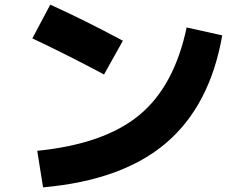

<svg xmlns="http://www.w3.org/2000/svg" viewBox="-20 -780 1040 825"><path d="M119 -615 196 -760Q342 -694 508 -605L427 -460Q260 -549 119 -615ZM782 -662 935 -628Q882 -326 693.5 -165.5Q505 -5 165 25L140 -132Q428 -161 578.5 -285.5Q729 -410 782 -662Z"/></svg>

Font: Mplus 1p ExtraBold
Style: Regular
Weight: 800
Version: Version 1.061